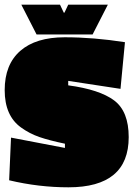

<svg xmlns="http://www.w3.org/2000/svg" viewBox="-20 -789 569 819"><path d="M529 -204Q529 10 272 10Q145 10 19 -20L27 -202L257 -158V-176Q190 -190 148 -204.5Q106 -219 70 -245Q0 -295 0 -404.5Q0 -514 66.5 -572Q133 -630 256 -630Q379 -630 513 -609L494 -410L271 -444V-425Q405 -407 467 -360.5Q529 -314 529 -204ZM136 -642 71 -769H236L252 -735H255L271 -769H440L375 -642Z"/></svg>

Font: Passion One Black
Style: Regular
Weight: 900
Designer: Alejandro Lo Celso
Foundry: Fontstage
Version: Version 1.002